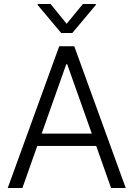

<svg xmlns="http://www.w3.org/2000/svg" viewBox="-20 -938 666 958"><path d="M18.6 0 275.4 -707H350.6L607.4 0H534.2L460 -210H166L91.8 0ZM438 -271.5 315.4 -617.2H310.5L188 -271.5ZM312.5 -819.3 393.6 -918H458V-913.1L340.8 -773.4H285.2L168 -913.1V-918H232.4Z"/></svg>

Font: Pretendard GOV Light
Style: Regular
Weight: 300
Designer: Base glyphs from Inter by Rasmus Andersson; Hangeul glyphs from Noto Sans CJK(Source Han Sans) by Jang Soo-young and Kan
Foundry: Kil Hyung-jin
Version: Version 1.309